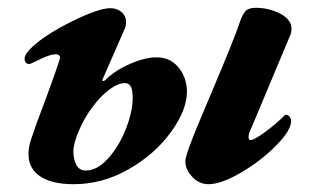

<svg xmlns="http://www.w3.org/2000/svg" viewBox="-20 -458 804 492"><path d="M455 -44Q455 -52 460 -67Q471 -100 496 -159Q521 -218 528 -235Q582 -363 593 -397Q601 -421 609 -429.5Q617 -438 635 -438Q669 -438 698 -423Q727 -408 727 -384Q727 -374 723 -366L619 -118Q617 -114 617 -106Q617 -99 622 -99Q631 -99 659 -119.5Q687 -140 708 -161Q711 -164 712 -164Q718 -164 722 -159Q726 -154 726 -148Q726 -124 687.5 -85Q649 -46 598 -16Q547 14 514 14Q490 14 472.5 -5Q455 -24 455 -44ZM53 -63Q53 -82 60 -102Q71 -136 97 -204Q103 -221 112.5 -246.5Q122 -272 133 -306L134 -310Q134 -314 131 -316.5Q128 -319 124 -319Q110 -319 86.5 -308Q63 -297 59 -295Q57 -294 54 -294Q49 -294 46 -298Q43 -302 43 -307Q43 -320 64 -339Q99 -371 166 -404Q233 -437 263 -437Q280 -437 291.5 -427Q303 -417 303 -401Q303 -391 299 -383L243 -255Q241 -251 244 -250.5Q247 -250 250 -253Q274 -277 312.5 -294Q351 -311 381 -311Q417 -311 438 -284.5Q459 -258 459 -223Q459 -176 418 -119.5Q377 -63 310 -24.5Q243 14 169 14Q113 14 83 -6Q53 -26 53 -63ZM320 -207Q320 -226 315.5 -235.5Q311 -245 300 -245Q282 -245 259.5 -228Q237 -211 218 -185Q197 -158 182.5 -124Q168 -90 168 -70Q168 -51 175.5 -36Q183 -21 200 -21Q229 -21 257 -52Q285 -83 302.5 -127.5Q320 -172 320 -207Z"/></svg>

Font: EB Garamond ExtraBold
Style: Italic
Weight: 800
Italic angle: -17.2°
Designer: Georg Duffner and Octavio Pardo
Foundry: Georg Duffner
Version: Version 1.000